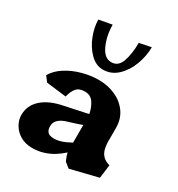

<svg xmlns="http://www.w3.org/2000/svg" viewBox="-188 -917 975 1050"><g transform="rotate(30 299.0 -392.0)"><path d="M30 -117.5Q30 -178 76.2 -219.2Q122.5 -260.5 206 -276.5L349.5 -307Q342.5 -345.5 323.2 -373.8Q304 -402 268 -402Q232 -402 215 -381.8Q198 -361.5 189.5 -325.5L64 -340.5L39 -373.5Q60.5 -411 103.2 -438.5Q146 -466 198.8 -480.5Q251.5 -495 303 -495Q358.5 -495 406.5 -474Q454.5 -453 484.2 -412Q514 -371 514 -313V-234.5Q514 -203 520.2 -180.2Q526.5 -157.5 542.2 -142Q558 -126.5 585 -119.5L574 -34.5L401 8L369 -17.5Q368.5 -18.5 368.2 -19Q368 -19.5 367.5 -20.5Q362 -32.5 357.2 -46Q352.5 -59.5 351.5 -66Q330.5 -46.5 303.8 -29.2Q277 -12 242.8 -1Q208.5 10 171.5 10Q127.5 10 95.5 -9Q63.5 -28 46.8 -57.5Q30 -87 30 -117.5ZM351 -127.5V-239Q335 -233 322 -228.8Q309 -224.5 293 -219.5Q273.5 -213.5 253 -207Q226.5 -197 211.8 -181.5Q197 -166 197 -143.5Q197 -125 203.2 -114Q209.5 -103 220.8 -98.5Q232 -94 248.5 -94Q264.5 -94 282.5 -98.5Q300.5 -103 317.8 -111Q335 -119 351 -127.5ZM134 -779.5 216 -794.5Q216 -726.5 241.5 -669.5Q267 -612.5 311 -612.5Q355 -612.5 372 -661.5Q389 -710.5 389 -779.5L463 -794.5Q463 -740.5 442.5 -684.5Q422 -628.5 383 -591.5Q344 -554.5 291 -554.5Q248 -554.5 211.5 -590.5Q175 -626.5 154.5 -679.5Q134 -732.5 134 -779.5Z"/></g></svg>

Font: TMT Limkin
Style: Regular
Weight: 400
Designer: Gabriel Drozdov
Version: Version 1.000;Glyphs 3.1.2 (3151)